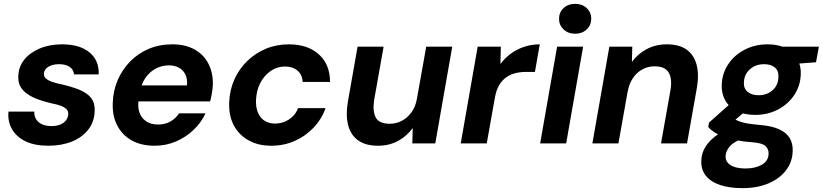

<svg xmlns="http://www.w3.org/2000/svg" viewBox="-20 -744 4268 996"><path d="M231 12Q160 12 112.5 -11Q65 -34 42 -74.5Q19 -115 24 -165H158Q157 -143 167 -126Q177 -109 197.5 -99.5Q218 -90 247 -90Q274 -90 293 -98Q312 -106 322.5 -120Q333 -134 334 -151Q335 -168 324 -178.5Q313 -189 293.5 -196Q274 -203 247 -208Q213 -216 181.5 -227Q150 -238 125.5 -254Q101 -270 87 -293Q73 -316 75 -349Q76 -397 105.5 -434Q135 -471 186 -492.5Q237 -514 302 -514Q394 -514 444.5 -472Q495 -430 492 -358H364Q362 -383 341.5 -397Q321 -411 286 -411Q252 -411 230 -397Q208 -383 208 -361Q207 -347 218 -337Q229 -327 250 -319.5Q271 -312 302 -306Q340 -297 372 -286Q404 -275 427 -259.5Q450 -244 461.5 -221.5Q473 -199 471 -166Q469 -111 437.5 -71Q406 -31 352.5 -9.5Q299 12 231 12Z M782 12Q713 12 663.5 -15.5Q614 -43 588 -93.5Q562 -144 565 -211Q567 -274 590.5 -328.5Q614 -383 655 -425Q696 -467 751.5 -490.5Q807 -514 874 -514Q942 -514 990 -487Q1038 -460 1062 -412Q1086 -364 1084 -303Q1083 -281 1079 -258.5Q1075 -236 1070 -218H661L675 -301H950Q953 -334 942 -357Q931 -380 908.5 -392.5Q886 -405 856 -405Q821 -405 789.5 -389Q758 -373 735.5 -341.5Q713 -310 705 -262L700 -233Q693 -193 702.5 -163Q712 -133 737 -115.5Q762 -98 800 -98Q837 -98 864.5 -114Q892 -130 909 -156H1046Q1024 -108 984 -70Q944 -32 892.5 -10Q841 12 782 12Z M1387 12Q1319 12 1268.5 -16.5Q1218 -45 1192 -95.5Q1166 -146 1169 -213Q1171 -276 1195.5 -331Q1220 -386 1262 -427Q1304 -468 1359 -491Q1414 -514 1479 -514Q1576 -514 1634 -462Q1692 -410 1692 -319H1550Q1548 -357 1523 -378Q1498 -399 1459 -399Q1418 -399 1384.5 -376Q1351 -353 1330.5 -314Q1310 -275 1308 -224Q1307 -196 1313.5 -173.5Q1320 -151 1332.5 -135.5Q1345 -120 1364 -111.5Q1383 -103 1406 -103Q1433 -103 1456.5 -112.5Q1480 -122 1498.5 -140Q1517 -158 1526 -183H1669Q1648 -125 1606 -81Q1564 -37 1508 -12.5Q1452 12 1387 12Z M1941 12Q1876 12 1837.5 -16Q1799 -44 1786 -94.5Q1773 -145 1784 -213L1835 -502H1970L1921 -226Q1912 -166 1929.5 -134Q1947 -102 2002 -102Q2036 -102 2065 -117.5Q2094 -133 2115 -162Q2136 -191 2143 -233L2191 -502H2326L2238 0H2119L2121 -80Q2091 -38 2045 -13Q1999 12 1941 12Z M2370 0 2458 -502H2578L2576 -412Q2600 -444 2631 -466.5Q2662 -489 2700 -501.5Q2738 -514 2780 -514L2755 -371H2711Q2680 -371 2653.5 -364.5Q2627 -358 2605.5 -342.5Q2584 -327 2569 -301.5Q2554 -276 2547 -236L2505 0Z M2782 0 2870 -502H3005L2917 0ZM2964 -569Q2927 -569 2903.5 -591.5Q2880 -614 2880 -646Q2880 -680 2903.5 -702Q2927 -724 2964 -724Q3000 -724 3023.5 -702Q3047 -680 3047 -646Q3047 -614 3023.5 -591.5Q3000 -569 2964 -569Z M3053 0 3141 -502H3260L3258 -423Q3288 -464 3334.5 -489Q3381 -514 3439 -514Q3504 -514 3542 -486.5Q3580 -459 3593.5 -408.5Q3607 -358 3595 -288L3544 0H3409L3458 -276Q3468 -335 3449 -367.5Q3430 -400 3375 -400Q3342 -400 3313 -384.5Q3284 -369 3264 -340Q3244 -311 3236 -269L3188 0Z M3832 232Q3765 232 3716.5 216Q3668 200 3642 168Q3616 136 3618 89Q3619 48 3642 13.5Q3665 -21 3706 -48Q3747 -75 3803 -95L3842 -28Q3791 -12 3768 13Q3745 38 3744 65Q3743 86 3756 101Q3769 116 3793 123Q3817 130 3848 130Q3898 130 3932 110.5Q3966 91 3967 54Q3968 30 3951.5 14Q3935 -2 3883 -6Q3837 -9 3800 -16.5Q3763 -24 3734.5 -34.5Q3706 -45 3686 -58Q3666 -71 3654 -85L3658 -108L3784 -220L3873 -189L3727 -66L3777 -135Q3788 -127 3799 -121.5Q3810 -116 3825.5 -111Q3841 -106 3864 -102.5Q3887 -99 3920 -96Q3983 -91 4021.5 -73.5Q4060 -56 4077 -27Q4094 2 4092 42Q4090 97 4057 140Q4024 183 3966 207.5Q3908 232 3832 232ZM3897 -148Q3840 -148 3800.5 -168.5Q3761 -189 3741.5 -224.5Q3722 -260 3724 -305Q3726 -363 3757.5 -410.5Q3789 -458 3842.5 -486Q3896 -514 3962 -514Q4019 -514 4058.5 -493Q4098 -472 4117 -437Q4136 -402 4134 -358Q4132 -299 4100.5 -251.5Q4069 -204 4016 -176Q3963 -148 3897 -148ZM3915 -250Q3959 -250 3988 -276Q4017 -302 4018 -344Q4020 -377 3999.5 -394Q3979 -411 3944 -411Q3900 -411 3870.5 -385Q3841 -359 3839 -317Q3837 -285 3858.5 -267.5Q3880 -250 3915 -250ZM4027 -407 4020 -502H4228L4213 -421Z"/></svg>

Font: DM Sans 16pt
Style: Bold Italic
Weight: 700
Italic angle: -10°
Version: Version 4.004;gftools[0.9.30]